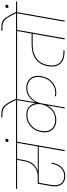

<svg xmlns="http://www.w3.org/2000/svg" viewBox="935 -1940 1013 2924"><g transform="rotate(-90 1442.0 -477.5)"><path d="M465 -611Q449 -525 402.5 -475Q356 -425 298 -409H674L729 -724H486ZM27 -724 30 -740H911L908 -724H746L619 0H602L671 -394H121L88 -204Q73 -114 107.5 -60.5Q142 -7 225 -7Q301 -7 349.5 -60.5Q398 -114 411 -199H428Q414 -107 361.5 -49Q309 9 224 9Q136 9 95 -49.5Q54 -108 71 -205L107 -410H217Q307 -410 369.5 -464Q432 -518 449 -611L470 -724Z M770 -903Q794 -903 791 -879Q790 -869 782 -862Q774 -855 763 -855Q752 -855 746.5 -862Q741 -869 742 -879Q743 -889 751 -896Q759 -903 770 -903Z M1253 0 1300 -266Q1269 -205 1210.5 -166Q1152 -127 1074 -127Q979 -127 927 -189.5Q875 -252 894 -359Q912 -461 985 -522.5Q1058 -584 1151 -584Q1231 -584 1276 -544.5Q1321 -505 1331 -443L1380 -724H838L841 -740H1932L1929 -724H1396L1346 -441Q1377 -504 1433.5 -544Q1490 -584 1569 -584Q1659 -584 1711 -522.5Q1763 -461 1745 -359Q1726 -251 1656 -189Q1586 -127 1493 -127Q1463 -127 1437 -133L1440 -149Q1464 -143 1496 -143Q1579 -143 1645 -201Q1711 -259 1728 -359Q1745 -454 1698 -511Q1651 -568 1568 -568Q1471 -568 1410 -505.5Q1349 -443 1332 -361L1269 0ZM1075 -143Q1174 -143 1235.5 -205.5Q1297 -268 1313 -344L1316 -360Q1329 -441 1289.5 -504.5Q1250 -568 1150 -568Q1066 -568 997 -511Q928 -454 911 -359Q894 -258 940.5 -200.5Q987 -143 1075 -143Z M1383 -737Q1348 -813 1322.5 -855Q1297 -897 1268 -918Q1239 -939 1215 -943.5Q1191 -948 1145 -948H1113L1116 -964H1148Q1180 -964 1199 -962.5Q1218 -961 1241 -953.5Q1264 -946 1280 -932Q1296 -918 1316.5 -892.5Q1337 -867 1357 -829.5Q1377 -792 1401 -737Z M1859 -724 1862 -740H2613L2610 -724H2449L2321 0H2304L2390 -487H2224Q2098 -487 2016 -428.5Q1934 -370 1913 -253Q1893 -140 1946 -79Q1999 -18 2115 -18H2139L2136 -2H2112Q1992 -2 1933.5 -68.5Q1875 -135 1896 -253Q1919 -379 2005.5 -441Q2092 -503 2226 -503H2393L2432 -724Z M2591 0H2574L2702 -724H2540L2543 -740H2703Q2669 -814 2643.5 -856Q2618 -898 2589 -918.5Q2560 -939 2535.5 -943.5Q2511 -948 2466 -948H2434L2437 -964H2469Q2508 -964 2529.5 -961Q2551 -958 2577.5 -947Q2604 -936 2623.5 -911.5Q2643 -887 2667.5 -846Q2692 -805 2721 -740H2884L2881 -724H2719ZM2804 -855Q2780 -855 2783 -879Q2785 -890 2793 -896.5Q2801 -903 2812 -903Q2835 -903 2832 -879Q2831 -869 2823 -862Q2815 -855 2804 -855Z"/></g></svg>

Font: Poppins Thin
Style: Italic
Weight: 250
Italic angle: -10°
Designer: Ninad Kale (Devanagari), Jonny Pinhorn (Latin)
Foundry: Indian Type Foundry
Version: Version 3.200;PS 1.000;hotconv 16.6.54;makeotf.lib2.5.65590